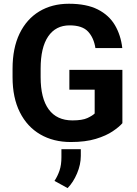

<svg xmlns="http://www.w3.org/2000/svg" viewBox="-20 -741 722 1015"><path d="M627 -371.6V-89.8Q610.4 -70.3 575.7 -46.9Q541 -23.4 486.3 -6.8Q431.6 9.8 354 9.8Q262.2 9.8 192.9 -30.5Q123.5 -70.8 85 -147.5Q46.4 -224.1 46.4 -333V-377.4Q46.4 -486.8 83.5 -563.5Q120.6 -640.1 187.7 -680.7Q254.9 -721.2 344.2 -721.2Q437 -721.2 496.6 -691.2Q556.2 -661.1 587.4 -608.2Q618.7 -555.2 626.5 -486.8H484.4Q476.1 -541 445.6 -574Q415 -606.9 348.1 -606.9Q274.4 -606.9 234.6 -548.3Q194.8 -489.7 194.8 -378.4V-333Q194.8 -221.2 237.5 -162.8Q280.3 -104.5 362.8 -104.5Q415 -104.5 441.9 -116.9Q468.8 -129.4 480.5 -141.1V-267.1H346.7V-371.6ZM407.2 47.9V83Q407.2 128.9 387.2 176Q367.2 223.1 337.4 253.4L268.1 215.3Q285.2 189 294.9 159.9Q304.7 130.9 304.7 89.8V47.9Z"/></svg>

Font: Vazirmatn FD
Style: Bold
Weight: 700
Designer: Saber Rastikerdar
Foundry: Saber Rastikerdar
Version: Version 33.001